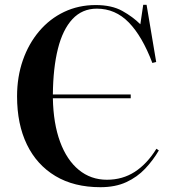

<svg xmlns="http://www.w3.org/2000/svg" viewBox="-20 -765 715 799"><path d="M398 14Q288 14 210.5 -32.5Q133 -79 92 -163.5Q51 -248 51 -364Q51 -445 75 -514Q99 -583 143 -635Q187 -687 247 -715.5Q307 -744 378 -744Q445 -744 489 -719.5Q533 -695 564 -664L576 -745H590L630 -507L614 -503Q572 -614 516 -671.5Q460 -729 383 -729Q322 -729 281.5 -685.5Q241 -642 221 -562Q201 -482 200 -372H524V-356H200Q202 -251 230 -175Q258 -99 308 -58Q358 -17 425 -17Q490 -17 541 -50Q592 -83 631 -146L641 -139Q617 -98 584 -63Q551 -28 505.5 -7Q460 14 398 14Z"/></svg>

Font: Literata 72pt SemiBold
Style: Regular
Weight: 600
Designer: Latin by Veronika Burian and Jose Scaglione. Greek by Irene Vlachou. Cyrillic by Vera Evstafieva.
Foundry: TypeTogether
Version: Version 3.002